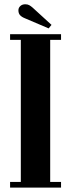

<svg xmlns="http://www.w3.org/2000/svg" viewBox="-20 -856 324 876"><path d="M26 0V-26H75V-674H26V-700H258.5V-674H209V-26H258.5V0ZM202 -726.5 94 -772.5Q79 -778.5 71.5 -786.8Q64 -795 64 -809Q64 -820.5 72.8 -828.5Q81.5 -836.5 95 -836.5Q106 -836.5 113.2 -832.5Q120.5 -828.5 128 -822L215 -742.5Z"/></svg>

Font: Imbue 50pt ExtraBold
Style: Regular
Weight: 800
Designer: Tyler Finck
Foundry: Etcetera Type Company
Version: Version 1.102; ttfautohint (v1.8.3)